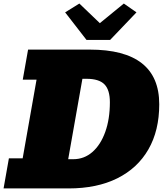

<svg xmlns="http://www.w3.org/2000/svg" viewBox="-40 -1055 918 1075"><path d="M-20 0 9.8 -168.5H86.9L164.6 -608.9H87.4L117.2 -777.3H461.9Q851.6 -777.3 851.6 -471.2Q851.6 -324.2 791 -218.8Q730.5 -113.3 616.7 -56.6Q502.9 0 343.8 0ZM341.8 -163.6H370.1Q431.2 -163.6 477.3 -203.9Q523.4 -244.1 549.3 -316.2Q575.2 -388.2 575.2 -482.9Q575.2 -551.8 544.7 -582.8Q514.2 -613.8 444.8 -613.8H421.4ZM444.3 -831.5 324.7 -985.8 404.3 -1035.2 519 -925.3 653.3 -1035.2 724.1 -985.8 576.7 -831.5Z"/></svg>

Font: Bevan
Style: Italic
Weight: 400
Italic angle: -10°
Designer: Vernon Adams
Foundry: Vernon Adams
Version: Version 2.100; ttfautohint (v1.8.3)